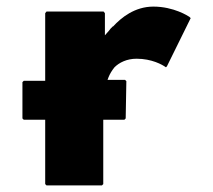

<svg xmlns="http://www.w3.org/2000/svg" viewBox="-20 -555 647 582"><path d="M306 -457 298 -448V-515L294 -520H121L117 -515V-310H52L48 -306V-196L52 -192H117V3L121 7H289L293 3V-192H357L361 -196L363 -309L359 -313H306L309 -321C313 -331 319 -341 327 -351C341 -365 364 -377 394 -377C440 -377 472 -359 483 -351L486 -354L558 -500L554 -504C551 -506 507 -535 445 -535C388 -535 347 -501 323 -475H322L315 -468C312 -464 309 -460 306 -457ZM315 -464Z"/></svg>

Font: Hussar Woodtype
Style: Bd
Weight: 900
Foundry: Cannot Into Space Fonts
Version: Version 1.07